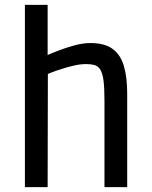

<svg xmlns="http://www.w3.org/2000/svg" viewBox="-20 -774 630 794"><path d="M83 0V-754H177V-512L156 -537Q181 -549 215.5 -562.5Q250 -576 286.5 -586Q323 -596 354 -596Q413 -596 446 -571.5Q479 -547 492.5 -500.5Q506 -454 506 -387V0H412V-358Q412 -411 408 -442Q404 -473 393 -489Q383 -502 369 -505.5Q355 -509 336 -509Q313 -509 286.5 -503Q260 -497 235 -489Q210 -481 191 -473.5Q172 -466 164 -462L178 -483L177 0Z"/></svg>

Font: Ruda Medium
Style: Regular
Weight: 500
Version: Version 2.001